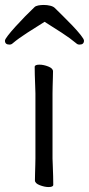

<svg xmlns="http://www.w3.org/2000/svg" viewBox="-46 -745 359 775"><path d="M134 -657Q99 -635 64.5 -613Q30 -591 5 -570Q0 -565 -8 -565Q-26 -565 -26 -581Q-26 -586 -14.5 -601Q-3 -616 15.5 -636.5Q34 -657 54.5 -678Q75 -699 93 -716Q98 -721 108.5 -723Q119 -725 131 -725Q144 -725 156.5 -722Q169 -719 175 -713Q187 -701 206.5 -682Q226 -663 246 -642Q266 -621 279.5 -604Q293 -587 293 -581Q293 -565 275 -565Q267 -565 262 -570Q237 -591 203 -613Q169 -635 134 -657ZM97 -368Q97 -378 96 -399Q95 -420 94.5 -442Q94 -464 94 -475Q94 -484 113 -484Q130 -484 149 -476.5Q168 -469 168 -457Q168 -449 167.5 -432.5Q167 -416 166.5 -398Q166 -380 166 -368V-105Q166 -99 167 -78Q168 -57 168.5 -34Q169 -11 169 1Q169 10 150 10Q134 10 114.5 2.5Q95 -5 95 -17Q95 -25 95.5 -43.5Q96 -62 96.5 -80Q97 -98 97 -105Z"/></svg>

Font: Klee One SemiBold
Style: Regular
Weight: 600
Designer: Fontworks Inc.
Foundry: Fontworks Inc.
Version: Version 1.00;January 12, 2022;FontCreator 13.0.0.2683 64-bit